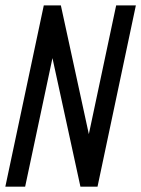

<svg xmlns="http://www.w3.org/2000/svg" viewBox="-23 -704 532 724"><path d="M71.8 0H-2.9L142.1 -683.6H206.5L312 -198.2L415 -683.6H489.3L344.7 0H280.3L174.8 -484.9Z"/></svg>

Font: Anka/Coder Narrow
Style: Italic
Weight: 400
Width: 3
Italic angle: -12°
Monospace: yes
Version: Version 001.100